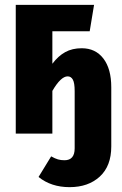

<svg xmlns="http://www.w3.org/2000/svg" viewBox="-20 -551 502 792"><path d="M439 -191V53Q439 134 391.5 177.5Q344 221 267 221Q191 221 139 179L191 94Q207 103 219 106.5Q231 110 246 110Q288 110 288 61V-175Q288 -209 280.5 -222.5Q273 -236 259 -236Q231 -236 196 -176V0H45V-531H368L350 -422H196V-288Q220 -320 249 -336Q278 -352 317 -352Q374 -352 406.5 -309.5Q439 -267 439 -191Z"/></svg>

Font: Fira Sans Extra Condensed
Style: Bold
Weight: 700
Width: 1
Designer: Carrois Corporate & Edenspiekermann AG
Foundry: Carrois Corporate GbR & Edenspiekermann AG
Version: Version 4.203